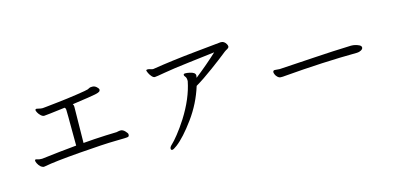

<svg xmlns="http://www.w3.org/2000/svg" viewBox="-68 -1082 3135 1529"><g transform="rotate(-15 1500.0 -318.0)"><path d="M535 -479 531 -190Q624 -198 718 -202L808 -205Q815 -206 822 -208Q829 -210 837 -210H842Q860 -210 877.5 -191.5Q895 -173 895 -165V-161Q895 -148 885.5 -144.5Q876 -141 781.5 -140Q687 -139 479.5 -122.5Q272 -106 190 -90Q182 -88 176 -88Q148 -93 129 -130Q122 -144 122 -152Q122 -160 125 -161Q128 -162 132 -162Q136 -162 146 -158Q156 -154 178 -154H182Q329 -172 469 -185L468 -382V-418L467 -479Q467 -493 458 -500Q298 -480 285 -480Q272 -480 258 -493Q244 -506 236.5 -520.5Q229 -535 229 -540Q229 -550 240 -550L274 -543L289 -542Q293 -542 320 -545Q347 -548 421 -556Q495 -564 579 -576.5Q663 -589 674 -593.5Q685 -598 690 -601.5Q695 -605 714 -605Q733 -605 748.5 -591Q764 -577 764 -567.5Q764 -558 756.5 -552Q749 -546 720 -539.5Q691 -533 528 -510Q535 -502 535 -489Z M1163 -616Q1163 -624 1174.5 -624Q1186 -624 1198 -619.5Q1210 -615 1217 -615H1221Q1382 -641 1577.5 -660.5Q1773 -680 1791 -682H1796Q1822 -682 1838 -654Q1844 -644 1844 -633Q1844 -622 1817 -609Q1811 -606 1782 -582.5Q1753 -559 1668.5 -496.5Q1584 -434 1519 -396Q1477 -260 1392 -143.5Q1307 -27 1240 24Q1211 46 1200 46Q1189 46 1189 33Q1189 20 1208.5 2.5Q1228 -15 1264 -60Q1300 -105 1340 -167Q1433 -314 1460 -451V-455Q1460 -479 1451 -489Q1442 -499 1442 -506Q1442 -516 1456.5 -516Q1471 -516 1490 -512Q1538 -503 1538 -477Q1538 -470 1535 -458Q1637 -538 1723 -618Q1658 -610 1515 -593Q1372 -576 1300 -563Q1228 -550 1216 -550Q1204 -550 1191 -565Q1178 -580 1170.5 -596.5Q1163 -613 1163 -616Z M2152 -357 2190 -354H2194Q2334 -362 2484.5 -372Q2635 -382 2787 -387H2790Q2824 -387 2856 -371Q2871 -363 2871 -350.5Q2871 -338 2854.5 -329Q2838 -320 2821 -320Q2543 -318 2213 -290Q2207 -289 2202 -289H2184Q2171 -289 2159 -300Q2147 -311 2142 -323.5Q2137 -336 2137 -341Q2137 -357 2152 -357Z"/></g></svg>

Font: LXGW WenKai
Style: Regular
Weight: 400
Designer: LXGW / Fontworks Inc.
Foundry: LXGW / Fontworks Inc.
Version: Version 1.520; June 14, 2025